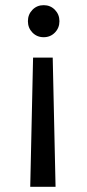

<svg xmlns="http://www.w3.org/2000/svg" viewBox="-20 -584 338 743"><path d="M97 139H195L184 -361H108ZM149 -564Q123 -564 105.5 -546Q88 -528 88 -502Q88 -476 105.5 -458Q123 -440 149 -440Q175 -440 192.5 -458Q210 -476 210 -502Q210 -528 192.5 -546Q175 -564 149 -564Z"/></svg>

Font: Poppins
Style: Regular
Weight: 400
Designer: Ninad Kale (Devanagari), Jonny Pinhorn (Latin)
Version: Version 5.002